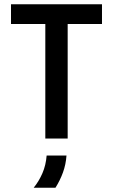

<svg xmlns="http://www.w3.org/2000/svg" viewBox="-20 -645 526 894"><path d="M191 0V-533.3H31.2V-625H454.9V-533.3H295.1V0ZM136.8 229.2Q161.1 199.3 177.4 161.8Q193.7 124.3 197.2 79.2H289.6Q286.8 120.1 273.3 157.6Q259.7 195.1 238.2 229.2Z"/></svg>

Font: Afacad Flux Medium
Style: Regular
Weight: 500
Designer: Kristian Moeller
Foundry: Dicotype
Version: Version 1.100